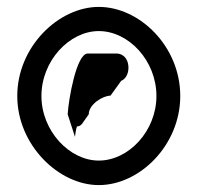

<svg xmlns="http://www.w3.org/2000/svg" viewBox="-20 -732 582 556"><path d="M30 -454C30 -312 150 -196 266 -196C385 -196 502 -312 502 -454C502 -597 385 -712 266 -712C150 -712 30 -597 30 -454ZM100 -454C100 -556 181 -642 266 -642C353 -642 433 -556 433 -454C433 -353 353 -267 266 -267C181 -267 100 -353 100 -454ZM176 -401 197 -336C197 -332 200 -366 204 -366C210 -366 215 -370 218 -374L237 -401C237 -430 278 -455 300 -455L331 -498C342 -502 352 -516 352 -536C352 -557 341 -576 318 -577H234C201 -577 178 -441 176 -401Z"/></svg>

Font: Ampere
Style: SCCnd
Weight: 400
Version: Version 1